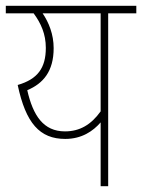

<svg xmlns="http://www.w3.org/2000/svg" viewBox="-20 -642 490 662"><path d="M450 -622H0V-596H96C121 -562 138 -525 138 -477C138 -408 110 -369 41 -349C69 -217 117 -163 205 -163C262 -163 301 -190 327 -220V0H353V-596H450ZM74 -331C129 -354 165 -396 165 -476C165 -524 148 -565 127 -596H327V-258C294 -212 255 -189 204 -189C130 -189 94 -243 74 -331Z"/></svg>

Font: Noto Sans Condensed Thin
Style: Italic
Weight: 100
Width: 3
Italic angle: -12°
Designer: Monotype Design Team
Foundry: Monotype Imaging Inc.
Version: Version 2.013